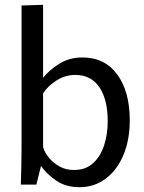

<svg xmlns="http://www.w3.org/2000/svg" viewBox="-20 -771 602 802"><path d="M312 11Q255 11 215 -16.5Q175 -44 152 -77H151L132 0H67Q68 -29 69 -72Q70 -115 70 -147V-748L160 -751V-447H161Q185 -478 227.5 -504.5Q270 -531 324 -531Q418 -531 470 -459.5Q522 -388 522 -269Q522 -185 495 -122Q468 -59 420.5 -24Q373 11 312 11ZM289 -61Q338 -61 369 -89.5Q400 -118 415 -164.5Q430 -211 430 -265Q430 -354 395.5 -406Q361 -458 294 -458Q252 -458 215.5 -434.5Q179 -411 160 -381V-156Q167 -133 185 -111.5Q203 -90 229 -75.5Q255 -61 289 -61Z"/></svg>

Font: Murecho
Style: Regular
Weight: 400
Designer: Neil Summerour
Foundry: Positype
Version: Version 1.010; ttfautohint (v1.8.3)